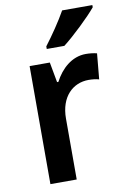

<svg xmlns="http://www.w3.org/2000/svg" viewBox="-87 -818 574 870"><g transform="rotate(-10 200.5 -383.0)"><path d="M401 -756V-766H262C237 -721 196 -661 163 -618V-606H244C292 -643 370 -718 401 -756ZM333 -553C268 -553 218 -506 189 -450H183L166 -543H73V0H194V-280C194 -381 253 -435 325 -435C341 -435 360 -433 373 -429L384 -547C369 -551 349 -553 333 -553Z"/></g></svg>

Font: Noto Sans Armenian SemiCondensed SemiBold
Style: Regular
Weight: 600
Width: 4
Designer: Monotype Design Team
Foundry: Monotype Imaging Inc.
Version: Version 2.008